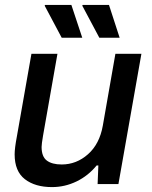

<svg xmlns="http://www.w3.org/2000/svg" viewBox="-20 -743 612 775"><path d="M380.9 -590.8 312 -720.2 314 -723.1H419.9L462.9 -590.8ZM229 -590.8 160.2 -720.2 162.1 -723.1H268.1L312 -590.8ZM189.9 12.2Q121.6 12.2 80.3 -19.8Q39.1 -51.8 39.1 -120.1Q39.1 -144.5 47.9 -190.9L106.9 -525.9H211.9L153.8 -195.8Q147.9 -161.6 147.9 -149.9Q147.9 -110.8 168.9 -95Q189.9 -79.1 229 -79.1Q288.6 -79.1 335.2 -120.4Q381.8 -161.6 395 -235.8L445.8 -525.9H550.8L458 0H374L377 -75.2H370.1Q336.4 -33.7 289.1 -10.7Q241.7 12.2 189.9 12.2Z"/></svg>

Font: Archivo Medium
Style: Italic
Weight: 500
Italic angle: -10°
Designer: Hector Gatti
Foundry: Omnibus-Type
Version: Version 2.001